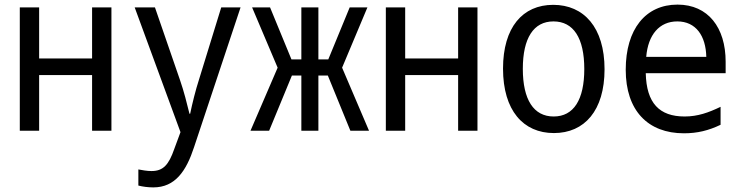

<svg xmlns="http://www.w3.org/2000/svg" viewBox="-20 -568 3220 834"><path d="M66 0H150V-242H380V0H464V-536H380V-314H150V-536H66Z M646 246C741 246 789 175 823 71L1025 -536H941L844 -221C830 -178 815 -118 806 -74H803C792 -119 779 -171 762 -220L653 -536H565L764 6L737 79C713 148 689 175 638 175C619 175 597 171 581 168V238C600 243 624 246 646 246Z M1068 0H1149L1248 -240H1289V0H1363V-240H1404L1502 0H1583L1466 -274L1576 -536H1499L1406 -310H1363V-536H1289V-310H1246L1153 -536H1075L1186 -274Z M1656 0H1740V-242H1970V0H2054V-536H1970V-314H1740V-536H1656Z M2386 10C2519 10 2606 -88 2606 -267C2606 -449 2516 -547 2383 -547C2250 -547 2165 -449 2165 -270C2165 -88 2253 10 2386 10ZM2385 -62C2298 -62 2251 -135 2251 -269C2251 -403 2298 -475 2384 -475C2471 -475 2518 -403 2518 -268C2518 -135 2472 -62 2385 -62Z M2951 11C3009 11 3058 -1 3110 -26V-104C3058 -79 3011 -62 2954 -62C2844 -62 2788 -120 2785 -250H3132V-300C3132 -448 3056 -548 2923 -548C2784 -548 2698 -441 2698 -265C2698 -88 2794 11 2951 11ZM2787 -321C2795 -417 2844 -475 2922 -475C3003 -475 3046 -412 3048 -321Z"/></svg>

Font: Noto Sans Mono Condensed
Style: Regular
Weight: 400
Width: 3
Designer: Monotype Design Team
Foundry: Monotype Imaging Inc.
Version: Version 2.014